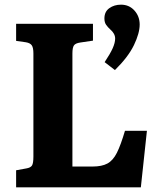

<svg xmlns="http://www.w3.org/2000/svg" viewBox="-20 -802 689 822"><path d="M49 0V-73L93 -81Q111 -84 117 -93.5Q123 -103 123 -132V-573Q123 -598 116 -608Q109 -618 91 -621L49 -627V-700H378V-628L324 -620Q303 -617 296.5 -607.5Q290 -598 290 -573V-89H376Q416 -89 440 -102Q464 -115 480.5 -148Q497 -181 515 -242H609L583 0ZM472 -502 428 -536Q452 -572 462.5 -595.5Q473 -619 473 -637Q473 -658 452 -676Q442 -685 434.5 -695.5Q427 -706 427 -723Q427 -752 448 -767Q469 -782 498 -782Q533 -782 555.5 -757Q578 -732 578 -697Q578 -660 553.5 -609Q529 -558 472 -502Z"/></svg>

Font: Literata
Style: Bold
Weight: 700
Designer: Latin by Veronika Burian and Jose Scaglione. Greek by Irene Vlachou. Cyrillic by Vera Evstafieva.
Foundry: TypeTogether
Version: Version 3.103; ttfautohint (v1.8.4.7-5d5b);gftools[0.9.29]